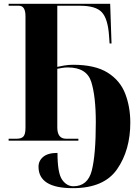

<svg xmlns="http://www.w3.org/2000/svg" viewBox="-20 -734 729 1002"><path d="M360 248Q523 248 591.5 148.5Q660 49 660 -94Q660 -176 633.5 -245Q607 -314 541.5 -355Q476 -396 361 -396Q338 -396 314.5 -392Q291 -388 279 -385V-704H398Q480 -704 511.5 -670Q543 -636 549 -548L552 -507H562L555 -714H25V-704H79Q113 -704 113 -649V-67Q113 -34 102.5 -22Q92 -10 67 -10H25V0H389V-10H325Q279 -10 279 -69V-375Q289 -377 303.5 -379.5Q318 -382 334 -382Q433 -382 456.5 -306Q480 -230 480 -96Q480 74 459 156Q438 238 363 238Q328 238 304 203.5Q280 169 280 64Q230 64 205.5 84.5Q181 105 181 136Q181 248 360 248Z"/></svg>

Font: Noto Serif Display SemiCondensed Extra
Style: Regular
Weight: 800
Width: 4
Designer: Monotype Design Team
Foundry: Monotype Imaging Inc.
Version: Version 1.900